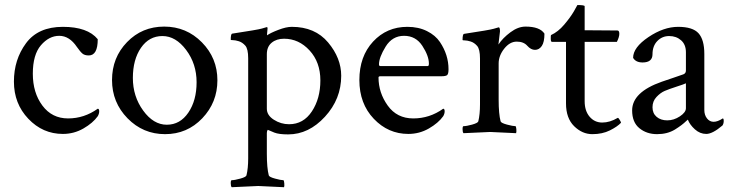

<svg xmlns="http://www.w3.org/2000/svg" viewBox="-20 -534 2943 774"><path d="M374 -95.7Q379.9 -95.7 379.9 -85.4Q379.9 -75.2 374 -65.4Q354.5 -38.1 316.4 -16.1Q278.3 5.9 233.4 5.9Q152.3 5.9 94.2 -55.2Q36.1 -116.2 36.1 -205.1Q36.1 -293.9 85 -359.9Q133.8 -425.8 233.4 -425.8Q333 -425.8 374 -376Q374 -310.5 337.9 -310.5Q321.3 -310.5 312.5 -317.9Q303.7 -325.2 290 -344.7Q259.8 -389.6 218.8 -389.6Q177.7 -389.6 145 -351.6Q112.3 -313.5 112.3 -236.8Q112.3 -160.2 150.9 -108.4Q189.5 -56.6 254.4 -56.6Q319.3 -56.6 374 -95.7Z M492.2 -364.3Q552.7 -426.8 642.1 -426.8Q731.4 -426.8 793.9 -363.3Q856.4 -299.8 856.4 -210.4Q856.4 -121.1 795.4 -57.1Q734.4 6.8 645.5 6.8Q556.6 6.8 494.1 -57.1Q431.6 -121.1 431.6 -211.4Q431.6 -301.8 492.2 -364.3ZM730.5 -332.5Q688.5 -388.7 634.8 -388.7Q581.1 -388.7 548.3 -341.3Q515.6 -293.9 515.6 -219.7Q515.6 -145.5 557.1 -88.4Q598.6 -31.2 652.3 -31.2Q706.1 -31.2 739.3 -80.1Q772.5 -128.9 772.5 -202.6Q772.5 -276.4 730.5 -332.5Z M1125 -377.9Q1094.7 -377.9 1075.2 -361.8Q1055.7 -345.7 1055.7 -315.4V-95.7Q1055.7 -69.3 1084 -51.3Q1112.3 -33.2 1145.5 -33.2Q1203.1 -33.2 1237.3 -85Q1271.5 -136.7 1271.5 -210Q1271.5 -283.2 1228 -330.6Q1184.6 -377.9 1125 -377.9ZM1156.2 -425.8Q1250 -425.8 1302.7 -362.8Q1355.5 -299.8 1355.5 -228.5Q1355.5 -134.8 1290 -63.5Q1224.6 7.8 1141.6 7.8Q1104.5 7.8 1085.9 0.5Q1067.4 -6.8 1059.6 -10.7Q1055.7 -5.9 1055.7 2V85.9Q1055.7 142.6 1063.5 172.9Q1065.4 179.7 1088.9 186Q1112.3 192.4 1122.1 192.4Q1125 192.4 1126 204.6Q1127 216.8 1125 220.7Q1027.3 215.8 1021 215.8Q1014.6 215.8 914.1 220.7Q910.2 216.8 910.2 204.6Q910.2 192.4 914.1 192.4Q925.8 192.4 948.7 186Q971.7 179.7 973.6 172.9Q980.5 144.5 980.5 104.5V-298.8Q980.5 -336.9 968.8 -350.1Q957 -363.3 942.9 -367.7Q928.7 -372.1 919.4 -372.1Q910.2 -372.1 910.2 -374Q910.2 -397.5 916 -398.4Q1019.5 -414.1 1035.6 -418.9Q1051.8 -423.8 1055.7 -424.8Q1058.6 -424.8 1058.6 -419.4L1056.6 -397.5V-391.6Q1070.3 -401.4 1102.1 -413.6Q1133.8 -425.8 1156.2 -425.8Z M1766.6 -95.7Q1772.5 -95.7 1772.5 -85.4Q1772.5 -75.2 1766.6 -65.4Q1747.1 -38.1 1709 -16.1Q1670.9 5.9 1626 5.9Q1544.9 5.9 1486.8 -55.2Q1428.7 -116.2 1428.7 -211.4Q1428.7 -306.6 1483.9 -366.2Q1539.1 -425.8 1622.1 -425.8Q1667 -425.8 1701.2 -408.7Q1735.4 -391.6 1753.4 -364.7Q1788.1 -313 1788.1 -254.9Q1788.1 -235.4 1782.2 -231Q1776.4 -226.6 1759.8 -226.6H1513.7Q1505.9 -226.6 1505.9 -221.7Q1505.9 -160.2 1543 -108.4Q1580.1 -56.6 1646 -56.6Q1711.9 -56.6 1766.6 -95.7ZM1507.8 -274.4Q1507.8 -267.6 1513.7 -267.6H1704.1Q1709 -267.6 1709 -277.3Q1709 -308.6 1682.6 -349.1Q1656.2 -389.6 1608.9 -389.6Q1561.5 -389.6 1534.7 -346.2Q1507.8 -302.7 1507.8 -274.4Z M2098.6 -426.8Q2156.2 -426.8 2174.8 -398.4Q2174.8 -364.3 2164.1 -348.6Q2153.3 -333 2136.7 -333Q2120.1 -333 2105.5 -349.6Q2090.8 -366.2 2063 -366.2Q2035.2 -366.2 2012.7 -337.9Q1990.2 -309.6 1990.2 -278.3V-131.8Q1990.2 -75.2 1998 -44.9Q2000 -38.1 2023.9 -31.7Q2047.9 -25.4 2057.6 -25.4Q2060.5 -25.4 2061.5 -13.7Q2062.5 -2 2060.5 2.9Q1962.9 -2 1956.1 -2Q1949.2 -2 1848.6 2.9Q1844.7 -1 1844.7 -13.2Q1844.7 -25.4 1848.6 -25.4Q1860.4 -25.4 1883.3 -31.7Q1906.2 -38.1 1908.2 -44.9Q1915 -73.2 1915 -113.3V-297.9Q1915 -335.9 1903.3 -349.1Q1891.6 -362.3 1877.4 -366.7Q1863.3 -371.1 1854 -371.1Q1844.7 -371.1 1844.7 -373Q1844.7 -396.5 1850.6 -397.5Q1954.1 -413.1 1970.2 -418Q1986.3 -422.9 1990.2 -423.8Q1994.1 -423.8 1995.1 -415.5Q1996.1 -407.2 1995.1 -403.3L1989.3 -354.5Q2006.8 -380.9 2037.6 -403.8Q2068.4 -426.8 2098.6 -426.8Z M2466.8 -365.2H2336.9V-126Q2336.9 -86.9 2356.9 -63.5Q2377 -40 2407.7 -40Q2438.5 -40 2469.7 -58.6Q2472.7 -60.5 2478.5 -50.3Q2484.4 -40 2483.4 -39.1Q2468.8 -23.4 2438.5 -8.3Q2408.2 6.8 2367.7 6.8Q2327.1 6.8 2294.4 -25.4Q2261.7 -57.6 2261.7 -117.2V-365.2H2205.1Q2200.2 -365.2 2200.2 -378.4Q2200.2 -391.6 2201.2 -392.6Q2229.5 -405.3 2254.4 -434.6Q2279.3 -463.9 2293.5 -488.3Q2307.6 -512.7 2307.6 -513.7Q2336.9 -513.7 2336.9 -508.8V-412.1L2468.8 -411.1Q2476.6 -411.1 2476.6 -397.9Q2476.6 -384.8 2466.8 -365.2Z M2819.3 -316.4V-90.8Q2819.3 -70.3 2830.1 -56.6Q2840.8 -43 2856.9 -43Q2873 -43 2893.6 -56.6Q2897.5 -56.6 2897.5 -46.4Q2897.5 -36.1 2892.6 -28.3Q2852.5 5.9 2827.1 5.9Q2801.8 5.9 2781.2 -12.7Q2760.7 -31.2 2752.9 -51.8Q2752 -51.8 2745.6 -45.4Q2730.5 -30.3 2700.7 -11.7Q2670.4 6.8 2628.9 6.8Q2586.9 6.8 2557.6 -17.1Q2528.3 -41 2528.3 -88.9Q2528.3 -162.6 2647.9 -204.6Q2666 -210.9 2695.3 -220.7Q2724.6 -230.5 2734.9 -234.4Q2745.1 -238.3 2745.1 -250V-323.2Q2745.1 -354.5 2725.6 -371.6Q2706.1 -388.7 2677.7 -388.7Q2649.4 -388.7 2629.9 -368.7Q2610.4 -348.6 2610.4 -315.4Q2610.4 -282.2 2570.3 -282.2Q2543 -282.2 2532.2 -300.8Q2532.2 -342.8 2593.8 -384.3Q2655.3 -425.8 2713.9 -425.8Q2772.5 -425.8 2795.9 -399.9Q2819.3 -374 2819.3 -316.4ZM2745.1 -97.7V-198.2Q2737.3 -194.3 2707 -184.6Q2676.8 -174.8 2659.7 -167.5Q2642.6 -160.2 2626.5 -143.1Q2610.4 -126 2610.4 -101.6Q2610.4 -77.1 2627 -63Q2643.6 -48.8 2669.9 -48.8Q2696.3 -48.8 2720.7 -64.9Q2745.1 -81.1 2745.1 -97.7Z"/></svg>

Font: CrimsonText-Roman
Style: Roman
Weight: 400
Version: Version 0.13